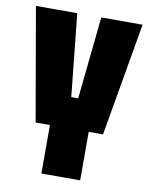

<svg xmlns="http://www.w3.org/2000/svg" viewBox="-80 -760 641 819"><g transform="rotate(10 240.0 -350.0)"><path d="M156 0V-210H94L9 -700H188L225 -343H255L292 -700H471L386 -210H324V0Z"/></g></svg>

Font: Tektur Condensed
Style: Bold
Weight: 700
Width: 3
Designer: Adam Jagosz
Foundry: Adam Jagosz
Version: Version 1.005;gftools[0.9.30]